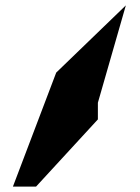

<svg xmlns="http://www.w3.org/2000/svg" viewBox="-20 -838 519 714"><path d="M28 -144H114L344 -394V-456L448 -818L189 -568Z"/></svg>

Font: bitstorm
Style: cn
Weight: 400
Version: Version 0.2